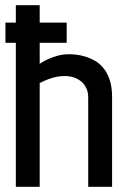

<svg xmlns="http://www.w3.org/2000/svg" viewBox="-20 -720 485 740"><path d="M237 -555V-633H1V-555ZM133 -474V-700H41V0H133V-400Q151 -409 167 -415Q183 -421 198.5 -424Q214 -427 229 -427Q248 -427 264.5 -421.5Q281 -416 293.5 -405.5Q306 -395 313 -379.5Q320 -364 320 -344V0H412V-346Q412 -383 403.5 -410Q395 -437 379.5 -456.5Q364 -476 343 -487.5Q322 -499 297.5 -505Q273 -511 246 -511Q224 -511 203 -505.5Q182 -500 164 -491.5Q146 -483 133 -474Z"/></svg>

Font: Advent Pro SemiBold
Style: Regular
Weight: 600
Designer: VivaRado, Andreas Kalpakidis
Foundry: VivaRado, Andreas Kalpakidis
Version: Version 3.000